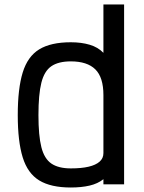

<svg xmlns="http://www.w3.org/2000/svg" viewBox="-20 -820 640 854"><path d="M295 14Q206 14 154.5 -17.5Q103 -49 81 -120Q59 -191 59 -308Q59 -426 81 -497.5Q103 -569 154.5 -600.5Q206 -632 295 -632Q342 -632 379 -621Q416 -610 440 -585V-800H532V0H440V-23Q415 -3 378.5 5.5Q342 14 295 14ZM295 -71Q342 -71 374 -78.5Q406 -86 423 -101Q440 -116 440 -139V-397Q440 -476 404 -511.5Q368 -547 295 -547Q240 -547 208.5 -525.5Q177 -504 164 -452Q151 -400 151 -308Q151 -217 164 -165.5Q177 -114 208.5 -92.5Q240 -71 295 -71Z"/></svg>

Font: Victor Mono Thin SemiBold
Style: Regular
Weight: 600
Monospace: yes
Version: Version 1.561;gftools[0.9.30]